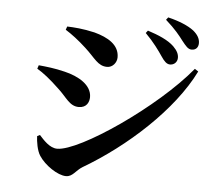

<svg xmlns="http://www.w3.org/2000/svg" viewBox="-57 -878 1114 977"><g transform="rotate(5 500.0 -389.0)"><path d="M747 -613C763 -589 776 -576 793 -576C814 -576 830 -592 830 -613C830 -632 822 -649 801 -670C771 -699 722 -720 666 -738L656 -725C700 -681 728 -641 747 -613ZM845 -702C865 -677 877 -661 896 -661C917 -661 930 -675 930 -697C930 -720 918 -740 895 -759C866 -781 821 -800 763 -814L753 -801C803 -757 827 -726 845 -702ZM249 -706C281 -686 317 -659 356 -623C409 -575 427 -536 475 -536C503 -536 524 -562 524 -589C524 -653 466 -686 396 -705C336 -719 288 -722 255 -723ZM921 -565C751 -358 373 -99 258 -99C219 -99 186 -138 165 -161L151 -154C152 -127 159 -80 176 -55C205 -10 272 36 315 36C349 36 362 3 395 -17C613 -145 839 -350 939 -553ZM122 -496C153 -478 190 -449 235 -406C282 -364 301 -320 349 -320C390 -320 402 -351 402 -375C402 -437 334 -476 262 -493C209 -506 169 -510 128 -514Z"/></g></svg>

Font: Noto Serif KR
Style: Bold
Weight: 700
Designer: Ryoko NISHIZUKA 西塚涼子 (kana & ideographs); Frank Grießhammer (Latin, Greek & Cyrillic); Wenlong ZHANG 张文龙 (bopomofo); San
Foundry: Adobe
Version: Version 2.001;hotconv 1.1.0;makeotfexe 2.6.0